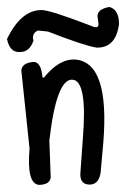

<svg xmlns="http://www.w3.org/2000/svg" viewBox="-20 -516 360 549"><path d="M195.3 -345.7Q293.9 -337.9 275.4 -108.4L267.6 -21.5Q261.7 13.7 233.4 11.7Q207 9.8 210 -23.4L216.8 -118.2Q230.5 -285.2 187.5 -288.1Q141.6 -292 121.1 -114.3L125 -8.8Q123 11.7 91.8 12.7Q55.7 9.8 64.5 -90.8L41 -314.5Q43 -336.9 77.1 -338.9Q97.7 -337.9 101.6 -294.9L105.5 -293.9Q149.4 -348.6 195.3 -345.7ZM293 -496.1Q320.3 -488.3 320.3 -447.3Q311.5 -379.9 258.8 -379.9H255.9Q219.7 -385.7 117.2 -425.8L88.9 -428.7Q74.2 -422.9 74.2 -408.2V-404.3L76.2 -401.4Q65.4 -367.2 37.1 -367.2H34.2Q7.8 -367.2 0 -404.3Q40 -487.3 98.6 -487.3Q124 -487.3 250 -438.5H255.9Q261.7 -438.5 261.7 -447.3L258.8 -469.7Q258.8 -490.2 293 -496.1Z"/></svg>

Font: Sue Ellen Francisco
Style: Regular
Weight: 400
Designer: Kimberly Geswein
Foundry: Kimberly Geswein
Version: Version 1.002 2007